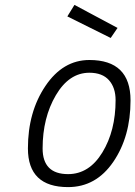

<svg xmlns="http://www.w3.org/2000/svg" viewBox="-20 -754 553 784"><path d="M345 -509C273 -509 213.2 -473.7 165.5 -403C117.8 -332.3 94 -247.3 94 -148C94 -42.7 148.7 10 258 10C334 10 395.5 -24.3 442.5 -93C489.5 -161.7 513 -245.3 513 -344C513 -454 457 -509 345 -509ZM258 -43C188.7 -43 154 -78 154 -148C154 -231.3 172 -303.7 208 -365C244 -426.3 289.7 -457 345 -457C380.3 -457 407 -446.8 425 -426.5C443 -406.2 452 -379 452 -345C452 -261.7 434 -190.5 398 -131.5C362 -72.5 315.3 -43 258 -43ZM284 -734 255 -687 432 -599 460 -640Z"/></svg>

Font: Titillium Web
Style: Light Italic
Weight: 300
Italic angle: -13°
Version: Version 1.001;PS 57.000;hotconv 1.0.70;makeotf.lib2.5.55311